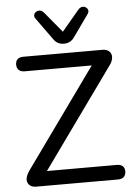

<svg xmlns="http://www.w3.org/2000/svg" viewBox="-62 -992 717 1037"><g transform="rotate(-5 296.5 -473.0)"><path d="M91 0Q73 0 61.5 -7.5Q50 -15 45.5 -27.5Q41 -40 45.5 -56Q50 -72 62 -89L471 -659V-626H84Q63 -626 52 -636.5Q41 -647 41 -666Q41 -685 52 -695Q63 -705 84 -705H513Q531 -705 542.5 -697.5Q554 -690 558.5 -677.5Q563 -665 559 -649Q555 -633 542 -616L133 -46V-79H535Q556 -79 567 -69Q578 -59 578 -40Q578 -21 567 -10.5Q556 0 535 0ZM308 -756Q291 -756 277 -763Q263 -770 252 -786L167 -904Q159 -915 161.5 -925Q164 -935 173.5 -941Q183 -947 194 -945.5Q205 -944 215 -933L308 -821L402 -933Q412 -944 423 -945.5Q434 -947 443 -941Q452 -935 454.5 -925.5Q457 -916 449 -904L365 -786Q354 -770 339.5 -763Q325 -756 308 -756Z"/></g></svg>

Font: Nunito Medium
Style: Regular
Weight: 500
Designer: Vernon Adams
Foundry: Vernon Adams
Version: Version 3.601